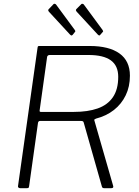

<svg xmlns="http://www.w3.org/2000/svg" viewBox="-20 -982 723 1002"><path d="M570 -14Q575 0 561 0H523Q517 0 514.5 -3Q512 -6 511 -11L417 -342Q416 -347 412.5 -349Q409 -351 399 -351H190Q179 -351 178 -339L132 -11Q131 -4 129 -2Q127 0 120 0H85Q79 0 76 -3.5Q73 -7 74 -11L176 -733Q177 -739 178.5 -740.5Q180 -742 186 -742H448Q549 -742 603.5 -703Q658 -664 658 -587Q658 -530 636 -484.5Q614 -439 574.5 -408Q535 -377 481 -363Q476 -361 473.5 -359Q471 -357 472 -355L570 -14ZM366 -398Q438 -398 489.5 -416Q541 -434 569 -474.5Q597 -515 597 -581Q597 -639 558.5 -667Q520 -695 442 -695H240Q229 -695 226 -686L187 -407Q186 -402 187.5 -400Q189 -398 193 -398H366ZM260 -961Q262 -963 266 -962Q270 -961 272 -959L370 -826Q372 -823 373 -820.5Q374 -818 371 -815L359 -800Q355 -796 352 -797Q349 -798 345 -802L237 -919Q228 -928 234 -934ZM405 -961Q407 -963 411 -962Q415 -961 417 -959L515 -826Q517 -823 518 -820Q519 -817 516 -815L503 -800Q500 -796 497 -797Q494 -798 490 -802L382 -919Q372 -929 379 -935Z"/></svg>

Font: Libre Franklin Thin ExtraLight
Style: Italic
Weight: 250
Italic angle: -8°
Version: Version 3.000